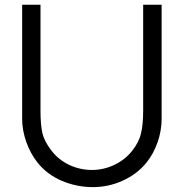

<svg xmlns="http://www.w3.org/2000/svg" viewBox="-20 -770 771 806"><path d="M658.5 -270Q658.5 -246 654.2 -221.5Q650 -197 641.8 -173.5Q633.5 -150 621.8 -128Q610 -106 595 -87.5Q555 -38.5 495 -11.5Q435.5 15.5 370 15.5Q301.5 15.5 239.5 -11Q178 -37 137.5 -87.5Q108.5 -124 90.5 -173.5Q73 -223.5 73 -270V-750H150V-306Q150 -245.5 158 -211.5Q166 -176 197 -136.5Q226 -99 271 -77.5Q316.5 -56.5 365.5 -56.5Q415 -56.5 459.8 -77.8Q504.5 -99 534.5 -136.5Q564 -174 572 -210.5Q581 -247 581 -306V-750H658.5Z"/></svg>

Font: Russisch Sans
Style: Regular
Weight: 400
Designer: Michael Sharanda (font) & Cristiano Sobral (main changes)
Foundry: Michael Sharanda
Version: Version 2.00;October 25, 2020;FontCreator 13.0.0.2681 64-bit